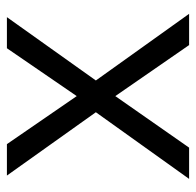

<svg xmlns="http://www.w3.org/2000/svg" viewBox="-26 -550 575 564"><g transform="rotate(-90 262.0 -267.5)"><path d="M214.8 -273.9 28.8 -535.2H121.1L262.2 -330.1L402.8 -535.2H494.1L308.1 -273.9L503.9 0H412.1L262.2 -216.8L110.8 0H19Z"/></g></svg>

Font: f01722094
Style: Regular
Weight: 400
Foundry: Ascender Corporation
Version: Version 1.10